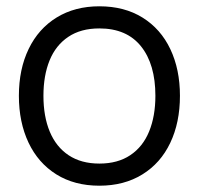

<svg xmlns="http://www.w3.org/2000/svg" viewBox="-20 -575 632 610"><path d="M295.7 15Q216.5 15 158.8 -21.1Q101.2 -57.2 70.6 -121.9Q40 -186.7 40 -270.7Q40 -355.2 71.1 -419.6Q102.2 -484 160.1 -519.5Q218 -555 295.7 -555Q375.2 -555 432.9 -519.1Q490.7 -483.2 521.2 -418.8Q551.7 -354.5 551.7 -270.7Q551.7 -185.7 520.9 -121.1Q490.2 -56.5 432.2 -20.8Q374.3 15 295.7 15ZM295.7 -55.3Q354.2 -55.3 394.1 -82.1Q434 -108.8 453.8 -157.4Q473.7 -206 473.7 -270.7Q473.7 -370.5 428.2 -427.6Q382.7 -484.7 295.7 -484.7Q236.5 -484.7 196.8 -457.8Q157 -431 137.5 -383Q118 -335 118 -270.7Q118 -205 138.2 -156.5Q158.5 -108 198.2 -81.7Q238 -55.3 295.7 -55.3Z"/></svg>

Font: Hauora
Style: Regular
Weight: 400
Designer: Wayne Shih
Foundry: WCYS
Version: Version 1.001